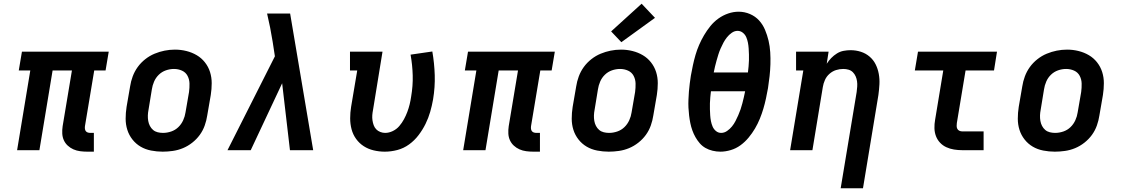

<svg xmlns="http://www.w3.org/2000/svg" viewBox="-20 -808 6040 1033"><path d="M450 8Q430 8 411 5.5Q392 3 375 -4.5Q358 -12 344.5 -24.5Q331 -37 323.5 -53.5Q316 -70 315 -89.5Q314 -109 317 -129L367 -429H263L192 0H72L143 -429H81L98 -530H565L548 -429H487L437 -129Q436 -121 437 -114Q438 -107 442 -102Q446 -97 452.5 -95Q459 -93 467 -93H485V8Z M855 8Q824 8 793 2Q762 -4 736.5 -19Q711 -34 692.5 -57.5Q674 -81 665 -109.5Q656 -138 656 -169.5Q656 -201 661 -233L680 -343Q684 -370 694 -397Q704 -424 721 -447.5Q738 -471 761.5 -489.5Q785 -508 811.5 -519Q838 -530 865.5 -535.5Q893 -541 921 -541Q953 -541 983 -533.5Q1013 -526 1038.5 -511Q1064 -496 1082.5 -472.5Q1101 -449 1110 -420.5Q1119 -392 1119 -360.5Q1119 -329 1114 -297L1095 -187Q1091 -160 1081.5 -133Q1072 -106 1055 -82.5Q1038 -59 1014.5 -40.5Q991 -22 964.5 -11Q938 0 910 4Q882 8 855 8ZM857 -93Q879 -93 901 -100.5Q923 -108 939.5 -124Q956 -140 965.5 -161Q975 -182 978 -203L997 -313Q1000 -336 999.5 -358.5Q999 -381 989 -400Q979 -419 959 -428Q939 -437 916 -437Q894 -437 872.5 -429.5Q851 -422 834.5 -406Q818 -390 809 -369Q800 -348 797 -327L779 -217Q776 -202 775.5 -187Q775 -172 777.5 -157.5Q780 -143 786.5 -130.5Q793 -118 803.5 -109Q814 -100 828 -96.5Q842 -93 857 -93Z M1204 0 1459 -505 1447 -583Q1441 -621 1433.5 -659Q1426 -697 1417 -735H1541L1665 0H1540L1498 -360L1329 0Z M2050 8Q2020 8 1990.5 1Q1961 -6 1937 -21.5Q1913 -37 1896 -60.5Q1879 -84 1871.5 -112.5Q1864 -141 1864 -171.5Q1864 -202 1869 -233L1902 -429H1863V-530H2038L1987 -217Q1984 -202 1983 -188Q1982 -174 1984 -160.5Q1986 -147 1990.5 -134.5Q1995 -122 2004 -112.5Q2013 -103 2026 -98Q2039 -93 2052 -93Q2073 -93 2093.5 -103Q2114 -113 2128.5 -130Q2143 -147 2153.5 -166.5Q2164 -186 2171.5 -206Q2179 -226 2184 -246.5Q2189 -267 2192 -288Q2202 -346 2200.5 -402Q2199 -458 2189 -514L2306 -531Q2317 -468 2319 -403.5Q2321 -339 2310 -273Q2304 -239 2294.5 -206Q2285 -173 2269.5 -141.5Q2254 -110 2232 -81Q2210 -52 2181 -31Q2152 -10 2118 -1Q2084 8 2050 8Z M2850 8Q2830 8 2811 5.5Q2792 3 2775 -4.5Q2758 -12 2744.5 -24.5Q2731 -37 2723.5 -53.5Q2716 -70 2715 -89.5Q2714 -109 2717 -129L2767 -429H2663L2592 0H2472L2543 -429H2481L2498 -530H2965L2948 -429H2887L2837 -129Q2836 -121 2837 -114Q2838 -107 2842 -102Q2846 -97 2852.5 -95Q2859 -93 2867 -93H2885V8Z M3255 8Q3224 8 3193 2Q3162 -4 3136.5 -19Q3111 -34 3092.5 -57.5Q3074 -81 3065 -109.5Q3056 -138 3056 -169.5Q3056 -201 3061 -233L3080 -343Q3084 -370 3094 -397Q3104 -424 3121 -447.5Q3138 -471 3161.5 -489.5Q3185 -508 3211.5 -519Q3238 -530 3265.5 -535.5Q3293 -541 3321 -541Q3353 -541 3383 -533.5Q3413 -526 3438.5 -511Q3464 -496 3482.5 -472.5Q3501 -449 3510 -420.5Q3519 -392 3519 -360.5Q3519 -329 3514 -297L3495 -187Q3491 -160 3481.5 -133Q3472 -106 3455 -82.5Q3438 -59 3414.5 -40.5Q3391 -22 3364.5 -11Q3338 0 3310 4Q3282 8 3255 8ZM3257 -93Q3279 -93 3301 -100.5Q3323 -108 3339.5 -124Q3356 -140 3365.5 -161Q3375 -182 3378 -203L3397 -313Q3400 -336 3399.5 -358.5Q3399 -381 3389 -400Q3379 -419 3359 -428Q3339 -437 3316 -437Q3294 -437 3272.5 -429.5Q3251 -422 3234.5 -406Q3218 -390 3209 -369Q3200 -348 3197 -327L3179 -217Q3176 -202 3175.5 -187Q3175 -172 3177.5 -157.5Q3180 -143 3186.5 -130.5Q3193 -118 3203.5 -109Q3214 -100 3228 -96.5Q3242 -93 3257 -93ZM3323 -581 3268 -639 3432 -788 3504 -712Z M3856 8Q3835 8 3814 3Q3793 -2 3775.5 -12Q3758 -22 3745 -37Q3732 -52 3722 -69.5Q3712 -87 3705 -106.5Q3698 -126 3694 -146Q3690 -166 3687.5 -187Q3685 -208 3684 -229Q3683 -250 3684 -272Q3685 -294 3686.5 -315.5Q3688 -337 3691 -358.5Q3694 -380 3697 -401Q3702 -429 3708 -457Q3714 -485 3722 -512.5Q3730 -540 3741.5 -566.5Q3753 -593 3768 -618.5Q3783 -644 3802 -667.5Q3821 -691 3845.5 -708.5Q3870 -726 3898 -735.5Q3926 -745 3954 -745Q3986 -745 4015 -732.5Q4044 -720 4064 -698Q4084 -676 4096 -647.5Q4108 -619 4115 -589Q4122 -559 4124 -527Q4126 -495 4125 -462.5Q4124 -430 4120.5 -398Q4117 -366 4112 -334Q4107 -306 4101 -278Q4095 -250 4087 -223Q4079 -196 4068 -169Q4057 -142 4042 -116.5Q4027 -91 4007.5 -67.5Q3988 -44 3964 -26.5Q3940 -9 3911.5 -0.5Q3883 8 3856 8ZM3820 -418H4004Q4006 -434 4007.5 -450.5Q4009 -467 4009.5 -483Q4010 -499 4009.5 -515Q4009 -531 4008 -547Q4007 -563 4004 -578.5Q4001 -594 3995 -608Q3989 -622 3976.5 -632Q3964 -642 3948 -642Q3932 -642 3917 -631.5Q3902 -621 3891 -607Q3880 -593 3872 -578Q3864 -563 3857 -547Q3850 -531 3845 -515Q3840 -499 3835.5 -483Q3831 -467 3827 -450.5Q3823 -434 3820 -418ZM3860 -93Q3877 -93 3892 -103.5Q3907 -114 3918 -127.5Q3929 -141 3937 -156.5Q3945 -172 3952 -188Q3959 -204 3964.5 -220Q3970 -236 3974 -252Q3978 -268 3982 -284.5Q3986 -301 3989 -317H3805Q3803 -301 3801.5 -284.5Q3800 -268 3799.5 -252Q3799 -236 3799.5 -220Q3800 -204 3801 -188Q3802 -172 3805 -156.5Q3808 -141 3814 -127Q3820 -113 3832 -103Q3844 -93 3860 -93Z M4503 205 4589 -313Q4591 -328 4592 -342.5Q4593 -357 4591 -371Q4589 -385 4583.5 -397.5Q4578 -410 4568.5 -419.5Q4559 -429 4545.5 -433Q4532 -437 4517 -437Q4497 -437 4478 -431Q4459 -425 4443 -411Q4427 -397 4418.5 -378Q4410 -359 4407 -340L4351 0H4231L4302 -429H4263V-530H4438L4428 -465Q4438 -481 4452 -495.5Q4466 -510 4483 -520.5Q4500 -531 4519 -534.5Q4538 -538 4556 -538Q4585 -538 4611.5 -529.5Q4638 -521 4658.5 -503.5Q4679 -486 4691 -462Q4703 -438 4708 -410.5Q4713 -383 4711.5 -354.5Q4710 -326 4706 -297L4623 205Z M5157 0Q5135 0 5113 -3.5Q5091 -7 5071.5 -16Q5052 -25 5037.5 -40.5Q5023 -56 5015.5 -76Q5008 -96 5007.5 -118.5Q5007 -141 5011 -163L5055 -429H4902L4919 -530H5344L5328 -429H5175L5128 -146Q5127 -138 5127 -130Q5127 -122 5130.5 -115Q5134 -108 5141.5 -104.5Q5149 -101 5157 -101H5272V0Z M5655 8Q5624 8 5593 2Q5562 -4 5536.5 -19Q5511 -34 5492.5 -57.5Q5474 -81 5465 -109.5Q5456 -138 5456 -169.5Q5456 -201 5461 -233L5480 -343Q5484 -370 5494 -397Q5504 -424 5521 -447.5Q5538 -471 5561.5 -489.5Q5585 -508 5611.5 -519Q5638 -530 5665.5 -535.5Q5693 -541 5721 -541Q5753 -541 5783 -533.5Q5813 -526 5838.5 -511Q5864 -496 5882.5 -472.5Q5901 -449 5910 -420.5Q5919 -392 5919 -360.5Q5919 -329 5914 -297L5895 -187Q5891 -160 5881.5 -133Q5872 -106 5855 -82.5Q5838 -59 5814.5 -40.5Q5791 -22 5764.5 -11Q5738 0 5710 4Q5682 8 5655 8ZM5657 -93Q5679 -93 5701 -100.5Q5723 -108 5739.5 -124Q5756 -140 5765.5 -161Q5775 -182 5778 -203L5797 -313Q5800 -336 5799.5 -358.5Q5799 -381 5789 -400Q5779 -419 5759 -428Q5739 -437 5716 -437Q5694 -437 5672.5 -429.5Q5651 -422 5634.5 -406Q5618 -390 5609 -369Q5600 -348 5597 -327L5579 -217Q5576 -202 5575.5 -187Q5575 -172 5577.5 -157.5Q5580 -143 5586.5 -130.5Q5593 -118 5603.5 -109Q5614 -100 5628 -96.5Q5642 -93 5657 -93Z"/></svg>

Font: Iosevka Slab Extended
Style: Bold Italic
Weight: 700
Width: 7
Italic angle: -9°
Monospace: yes
Designer: Belleve Invis
Foundry: Belleve Invis
Version: Version 11.1.0; ttfautohint (v1.8.3)